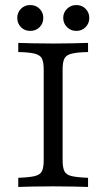

<svg xmlns="http://www.w3.org/2000/svg" viewBox="-20 -741 421 761"><path d="M52.4 0V-36.3Q96 -37.9 117.7 -43.1Q139.5 -48.4 146.4 -62.9Q153.2 -77.4 153.2 -105.6V-465.3Q153.2 -494.4 146.4 -508.5Q139.5 -522.6 118.1 -528.2Q96.8 -533.9 52.4 -534.7V-571Q73.4 -570.2 109.3 -569.4Q145.2 -568.5 191.1 -568.5Q233.9 -568.5 270.6 -569.4Q307.3 -570.2 329 -571V-534.7Q285.5 -533.9 263.7 -528.2Q241.9 -522.6 235.1 -508.5Q228.2 -494.4 228.2 -465.3V-105.6Q228.2 -77.4 235.1 -62.9Q241.9 -48.4 263.7 -43.1Q285.5 -37.9 329 -36.3V0Q307.3 -0.8 270.6 -1.6Q233.9 -2.4 191.1 -2.4Q145.2 -2.4 109.3 -1.6Q73.4 -0.8 52.4 0ZM282.3 -618.5Q260.5 -618.5 245.6 -633.5Q230.6 -648.4 230.6 -670.2Q230.6 -691.1 245.6 -706Q260.5 -721 282.3 -721Q304.8 -721 319.4 -706Q333.9 -691.1 333.9 -670.2Q333.9 -648.4 319.4 -633.5Q304.8 -618.5 282.3 -618.5ZM100 -618.5Q77.4 -618.5 62.9 -633.5Q48.4 -648.4 48.4 -670.2Q48.4 -691.1 62.9 -706Q77.4 -721 100 -721Q122.6 -721 137.1 -706Q151.6 -691.1 151.6 -670.2Q151.6 -648.4 137.1 -633.5Q122.6 -618.5 100 -618.5Z"/></svg>

Font: Playfair 9pt Light
Style: Regular
Weight: 300
Designer: Claus Eggers Sørensen
Foundry: Claus Eggers Sørensen
Version: Version 2.001;gftools[0.9.30]